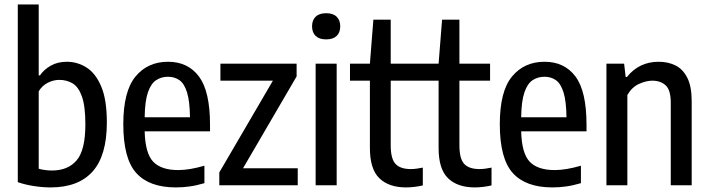

<svg xmlns="http://www.w3.org/2000/svg" viewBox="-20 -828 3167 858"><path d="M206 9.5Q169.5 9.5 130 3.2Q90.5 -3 59.5 -14V-808H153V-491H158.5Q175.5 -516.5 206.2 -534.2Q237 -552 278.5 -552Q326 -552 366.8 -526.2Q407.5 -500.5 432.5 -441.2Q457.5 -382 457.5 -281Q457.5 -133 394 -61.8Q330.5 9.5 206 9.5ZM212 -66Q284 -66 322.8 -111.8Q361.5 -157.5 361.5 -272.5Q361.5 -353.5 346.2 -396.5Q331 -439.5 304.8 -455.2Q278.5 -471 245 -471Q218.5 -471 193.2 -458Q168 -445 153 -420V-74Q164.5 -70.5 180.8 -68.2Q197 -66 212 -66Z M766 9.5Q647 9.5 589 -54.8Q531 -119 531 -273Q531 -420 585.5 -486Q640 -552 731 -552Q820 -552 869.2 -486Q918.5 -420 918.5 -270.5V-241H626.5Q629 -142.5 664.8 -105.2Q700.5 -68 776.5 -68Q826.5 -68 893.5 -87.5V-9.5Q858 1 827.5 5.2Q797 9.5 766 9.5ZM730.5 -485Q701 -485 677.8 -469.8Q654.5 -454.5 641 -415.2Q627.5 -376 626.5 -304H829Q828 -376 815.8 -415.2Q803.5 -454.5 781.8 -469.8Q760 -485 730.5 -485Z M960 0V-57.5L1199.5 -467.5H965V-543.5H1305.5V-486.5L1066 -76H1310.5V0Z M1390.5 0V-543.5H1484.5V0ZM1437.5 -652Q1406.5 -652 1390.5 -667.5Q1374.5 -683 1374.5 -710.5Q1374.5 -737.5 1390.5 -753.2Q1406.5 -769 1437.5 -769Q1468.5 -769 1484.5 -753.2Q1500.5 -737.5 1500.5 -710.5Q1500.5 -683 1484.5 -667.5Q1468.5 -652 1437.5 -652Z M1794.5 9.5Q1718 9.5 1675.5 -31.2Q1633 -72 1633 -166.5V-467.5H1544V-543.5H1633L1648.5 -740H1726V-543.5H1863V-467.5H1726V-178.5Q1726 -118.5 1747.5 -95.5Q1769 -72.5 1815.5 -72.5Q1828 -72.5 1841.2 -74.2Q1854.5 -76 1869.5 -79V0.5Q1853.5 4.5 1833.2 7Q1813 9.5 1794.5 9.5Z M2101.5 9.5Q2025 9.5 1982.5 -31.2Q1940 -72 1940 -166.5V-467.5H1851V-543.5H1940L1955.5 -740H2033V-543.5H2170V-467.5H2033V-178.5Q2033 -118.5 2054.5 -95.5Q2076 -72.5 2122.5 -72.5Q2135 -72.5 2148.2 -74.2Q2161.5 -76 2176.5 -79V0.5Q2160.5 4.5 2140.2 7Q2120 9.5 2101.5 9.5Z M2448.5 9.5Q2329.5 9.5 2271.5 -54.8Q2213.5 -119 2213.5 -273Q2213.5 -420 2268 -486Q2322.5 -552 2413.5 -552Q2502.5 -552 2551.8 -486Q2601 -420 2601 -270.5V-241H2309Q2311.5 -142.5 2347.2 -105.2Q2383 -68 2459 -68Q2509 -68 2576 -87.5V-9.5Q2540.5 1 2510 5.2Q2479.5 9.5 2448.5 9.5ZM2413 -485Q2383.5 -485 2360.2 -469.8Q2337 -454.5 2323.5 -415.2Q2310 -376 2309 -304H2511.5Q2510.5 -376 2498.2 -415.2Q2486 -454.5 2464.2 -469.8Q2442.5 -485 2413 -485Z M2690 0V-543.5H2769L2776 -484H2781.5Q2836 -552 2923.5 -552Q2965.5 -552 2998.8 -535.5Q3032 -519 3051.5 -480.2Q3071 -441.5 3071 -375.5V0H2977.5V-369Q2977.5 -425.5 2954.8 -446.5Q2932 -467.5 2895 -467.5Q2868 -467.5 2836 -453.2Q2804 -439 2783.5 -403.5V0Z"/></svg>

Font: Encode Sans Condensed Medium
Style: Regular
Weight: 500
Width: 3
Designer: Multiple Designers
Foundry: Impallari Type
Version: Version 3.000; ttfautohint (v1.8.3) -l 8 -r 50 -G 200 -x 14 